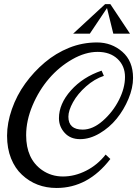

<svg xmlns="http://www.w3.org/2000/svg" viewBox="-20 -915 681 954"><path d="M504.9 -147 528.3 -125Q417.5 19 261.2 19Q159.2 19 88.9 -46.9Q54.7 -78.6 34.9 -127.9Q15.1 -177.2 15.1 -240.7Q15.1 -304.2 39.1 -372.8Q63 -441.4 105.5 -500Q147.9 -558.6 202.6 -604.7Q257.3 -650.9 323.2 -677.5Q389.2 -704.1 461.9 -704.1Q534.7 -704.1 587.9 -657.7Q641.1 -611.3 641.1 -527.8Q641.1 -478.5 618.4 -424.1Q595.7 -369.6 559.8 -325.4Q523.9 -281.2 475.1 -252.4Q426.3 -223.6 377.9 -223.6Q329.6 -223.6 301.3 -254.9Q272.9 -286.1 272.9 -327.6Q272.9 -398.9 332.3 -465.6Q391.6 -532.2 484.9 -564L496.1 -538.1Q449.2 -522.5 407.7 -485.8Q366.2 -449.2 343 -407.5Q319.8 -365.7 319.8 -335Q319.8 -271 391.1 -271Q440.9 -271 491 -314.9Q541 -358.9 571 -418.2Q601.1 -477.5 601.1 -532.5Q601.1 -587.4 564 -622.3Q526.9 -657.2 465.3 -657.2Q403.8 -657.2 338.9 -620.1Q273.9 -583 223.9 -524.9Q173.8 -466.8 141.8 -391.4Q109.9 -315.9 109.9 -243.2Q109.9 -125.5 188.5 -70.3Q234.4 -38.1 292.7 -38.1Q351.1 -38.1 407.7 -66.7Q464.4 -95.2 504.9 -147ZM502.4 -894.5H528.3L626 -747.6H543L511.7 -875L426.3 -747.6H343.3Z"/></svg>

Font: Niconne
Style: Regular
Weight: 400
Designer: Vernon Adams
Foundry: Vernon Adams
Version: Version 1.002